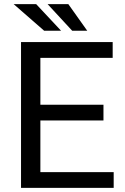

<svg xmlns="http://www.w3.org/2000/svg" viewBox="-20 -916 608 936"><path d="M534.2 -76.7V0H157.7V-76.7ZM176.8 -710.9V0H82.5V-710.9ZM484.4 -405.3V-328.6H157.7V-405.3ZM529.3 -710.9V-633.8H157.7V-710.9ZM277.8 -766.1 156.2 -896H46.4L195.3 -766.1ZM405.3 -766.1 313 -896H211.9L332 -766.1Z"/></svg>

Font: RobotoDEMO
Style: Regular
Weight: 400
Designer: Christian Robertson
Foundry: Google
Version: Version 2.136